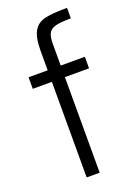

<svg xmlns="http://www.w3.org/2000/svg" viewBox="-143 -801 605 859"><g transform="rotate(-20 159.5 -371.5)"><path d="M115 -455H24V-510H115V-603Q115 -666 132.5 -696Q150 -726 185.5 -734.5Q221 -743 292 -743V-693Q244 -693 220 -687Q196 -681 186.5 -664.5Q177 -648 177 -614V-510H292V-455H177V0H115Z"/></g></svg>

Font: Saira Semi Condensed Light
Style: Regular
Weight: 300
Width: 4
Designer: Hector Gatti with collaboration of the Omnibus-Type team
Foundry: Omnibus-Type
Version: Version 1.001; ttfautohint (v1.8)